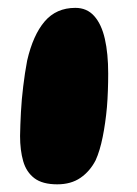

<svg xmlns="http://www.w3.org/2000/svg" viewBox="-20 -446 348 488"><path d="M125.5 22.5Q88 22.5 67.5 7Q47 -8.5 39 -36.2Q31 -64 31 -100.5Q31 -114.5 31.8 -129.8Q32.5 -145 33.2 -161Q34 -177 35.5 -193.5Q37 -210 39 -226.5Q41 -243 43.5 -259.8Q46 -276.5 49 -292Q64 -357 93.5 -391.5Q123 -426 171.5 -426Q201 -426 219.5 -405.2Q238 -384.5 246.5 -347.2Q255 -310 255 -259Q255 -237 254.2 -215.5Q253.5 -194 251.8 -173.8Q250 -153.5 247.2 -134.2Q244.5 -115 241 -97.8Q237.5 -80.5 233 -65.5Q228.5 -50.5 223 -38.5Q208.5 -10.5 184.5 6Q160.5 22.5 125.5 22.5Z"/></svg>

Font: Gluten SemiBold
Style: Regular
Weight: 600
Designer: Tyler Finck
Foundry: Etcetera Type Company
Version: Version 1.300